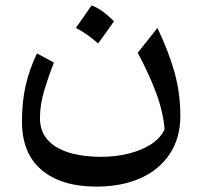

<svg xmlns="http://www.w3.org/2000/svg" viewBox="-20 -443 746 708"><path d="M586.9 33.7Q581.5 -31.2 555.9 -100.1Q530.3 -168.9 487.8 -248.5L560.5 -339.8Q602.1 -252.9 623.5 -176.3Q645 -99.6 645 -16.6Q645 65.4 606.4 124Q567.9 182.6 498.3 213.9Q428.7 245.1 335.4 245.1Q206.1 245.1 133.5 183.8Q61 122.6 61 4.9Q61 -67.4 74.5 -127Q87.9 -186.5 116.2 -246.1L178.7 -212.4Q159.2 -162.6 143.3 -109.9Q127.4 -57.1 127.4 -8.8Q127.4 33.7 147 61.5Q166.5 89.4 199.2 105.7Q231.9 122.1 272 128.7Q312 135.3 352.5 135.3Q404.8 135.3 452.6 123.8Q500.5 112.3 536.1 89.6Q571.8 66.9 586.9 33.7ZM317.9 -423.3Q356 -408.7 400.4 -364.7Q386.2 -344.2 371.8 -324Q357.4 -303.7 341.8 -282.7Q304.7 -315.9 259.8 -340.3Q274.9 -361.8 289.1 -381.8Q303.2 -401.9 317.9 -423.3Z"/></svg>

Font: Pinar-DS2-FD Medium
Style: Regular
Weight: 500
Designer: Amin Abedi
Version: Version 3.000